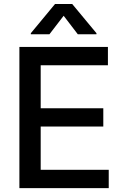

<svg xmlns="http://www.w3.org/2000/svg" viewBox="-20 -969 643 989"><path d="M79.9 0H540.1V-94.5H189.6V-317.1H512.1V-411.2H189.6V-632.8H535.9V-727.3H79.9ZM138.8 -792.6H234.7L307.9 -887.8L380.7 -792.6H476.9V-797.9L351.9 -948.5H263.5L138.8 -797.9Z"/></svg>

Font: Magic Ui Pro Medium
Style: Regular
Weight: 500
Designer: Stefan Endress, Andreas Faust
Version: Version 1.000;FEAKit 1.0